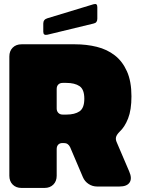

<svg xmlns="http://www.w3.org/2000/svg" viewBox="-20 -918 693 945"><path d="M199 7Q226 7 242.5 -9.5Q259 -26 259 -53V-184Q259 -198 266.5 -206Q274 -214 288 -214H294Q305 -214 312.5 -209Q320 -204 325 -194L388 -46Q397 -25 416 -12.5Q435 0 458 0H568Q605 0 618 -20Q631 -40 616 -74L554 -219Q548 -233 551.5 -244.5Q555 -256 569 -270Q594 -293 610.5 -335Q627 -377 627 -444Q627 -517 605 -566.5Q583 -616 545 -645.5Q507 -675 456.5 -687.5Q406 -700 349 -700H86Q59 -700 42.5 -683.5Q26 -667 26 -640V-53Q26 -26 42.5 -9.5Q59 7 86 7ZM289 -354Q275 -354 267 -362.5Q259 -371 259 -384V-480Q259 -494 267 -502Q275 -510 289 -510H306Q348 -510 371.5 -494Q395 -478 395 -432Q395 -386 371.5 -370Q348 -354 306 -354ZM213 -747Q203 -745 198 -748.5Q193 -752 193 -762V-802Q193 -812 198 -818.5Q203 -825 213 -828L440 -897Q450 -900 454.5 -896.5Q459 -893 459 -883V-826Q459 -816 454.5 -810Q450 -804 440 -802Z"/></svg>

Font: Bolota
Style: Bold
Weight: 240
Designer: Gabriel Pang
Version: Version 1.000